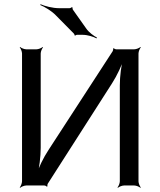

<svg xmlns="http://www.w3.org/2000/svg" viewBox="-20 -884 763 915"><path d="M208 -9 514 -487C538 -524 562 -576 571 -607L568 -608C558 -577 551 -520 551 -477V-20C551 -11 545 4 540 9L542 11C547 6 562 0 571 0H620C629 0 644 6 649 11L651 9C646 4 640 -11 640 -20V-629C640 -638 646 -653 651 -658L649 -660C644 -655 629 -649 620 -649H534C530 -649 524 -652 522 -654L519 -653C520 -650 519 -643 517 -640L211 -169C187 -133 163 -83 154 -52L158 -51C167 -81 174 -137 174 -180V-629C174 -638 180 -653 185 -658L183 -660C178 -655 163 -649 154 -649H105C96 -649 81 -655 76 -660L74 -658C79 -653 85 -638 85 -629V-20C85 -11 79 4 74 9L76 11C81 6 96 0 105 0H191C195 0 202 3 203 6L206 4C205 1 206 -6 208 -9ZM391 -748 328 -837C326 -839 325 -846 326 -848L322 -850C321 -848 315 -845 312 -845H261C231 -845 193 -855 173 -864L172 -860C192 -852 226 -832 246 -811L332 -724C334 -722 336 -717 335 -716L339 -714C339 -716 344 -718 346 -718H375C397 -718 426 -709 440 -701L442 -705C428 -712 403 -730 391 -748Z"/></svg>

Font: Gamestation Storm
Style: Regular
Weight: 400
Designer: Jonas Hecksher
Foundry: Jonas Hecksher, Playtypeª, e-types AS
Version: Version 1.003